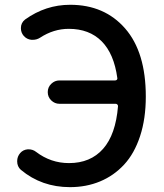

<svg xmlns="http://www.w3.org/2000/svg" viewBox="-20 -770 686 803"><path d="M147.5 -612.3Q133.8 -603.5 117.2 -603.5Q114.3 -603.5 111.3 -603.5Q91.8 -605.5 79.1 -620.1Q67.4 -633.8 67.4 -652.3Q67.4 -674.8 85 -688.5Q170.9 -750 273.4 -750Q417 -750 503.4 -650.9Q589.8 -551.8 589.8 -366.2Q589.8 -273.4 565.9 -200.7Q542 -127.9 499 -81.5Q456.1 -35.2 398.4 -11.2Q340.8 12.7 272.5 12.7Q154.3 12.7 67.4 -59.6Q51.8 -73.2 51.8 -95.7Q51.8 -115.2 64.5 -129.9Q76.2 -143.6 95.7 -145.5Q97.7 -145.5 99.6 -145.5Q117.2 -145.5 130.9 -134.8Q192.4 -87.9 268.6 -87.9Q358.4 -87.9 411.1 -147.5Q463.9 -207 473.6 -326.2Q473.6 -330.1 470.7 -333Q467.8 -335.9 463.9 -335.9H228.5Q209 -335.9 194.3 -350.1Q179.7 -364.3 179.7 -384.8Q179.7 -405.3 194.3 -419.4Q209 -433.6 228.5 -433.6H461.9Q465.8 -433.6 468.8 -436.5Q471.7 -439.5 470.7 -443.4Q457 -544.9 405.3 -597.2Q353.5 -649.4 267.6 -649.4Q204.1 -649.4 147.5 -612.3Z"/></svg>

Font: Gen Jyuu GothicX Medium
Style: Regular
Weight: 500
Designer: Ryoko NISHIZUKA (kana &amp; ideographs); Paul D. Hunt (Latin, Greek &amp; Cyrillic); Wenlong ZHANG (bopomofo); Sandoll C
Version: Version 1.058.20140828